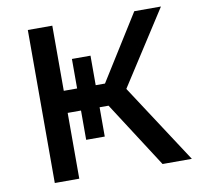

<svg xmlns="http://www.w3.org/2000/svg" viewBox="-78 -783 904 865"><g transform="rotate(-10 373.5 -350.0)"><path d="M597 0 403 -301H362V-167H277V-301H216V0H104V-700H216V-402H277V-537H362V-402H404.5L591 -700H713L495 -361.5L731 0Z"/></g></svg>

Font: Argentum Sans
Style: Regular
Weight: 400
Designer: Julieta Ulanovsky, Owen Earl, Chris M. Simpson, Rasmus Andersson, Cristiano Sobral
Foundry: The Argentum Sans Project Authors
Version: Version 3.135; ttfautohint (v1.8.4.7-5d5b-dirty)